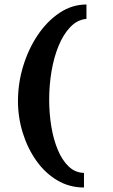

<svg xmlns="http://www.w3.org/2000/svg" viewBox="-20 -711 505 855"><path d="M354 124Q289 124 235 92Q181 60 142 5Q103 -50 81.5 -119Q60 -188 60 -261Q60 -341 83.5 -417.5Q107 -494 148.5 -555.5Q190 -617 245.5 -654Q301 -691 365 -691V-627Q324 -623 293 -590.5Q262 -558 241 -507Q220 -456 209.5 -394Q199 -332 199 -267Q199 -206 208.5 -148Q218 -90 237.5 -43.5Q257 3 286 30.5Q315 58 354 59Z"/></svg>

Font: Smooch Sans Black
Style: Regular
Weight: 900
Designer: Robert E. Leuschke
Foundry: Robert E. Leuschke
Version: Version 1.010; ttfautohint (v1.8.3)